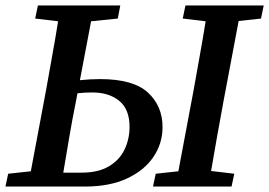

<svg xmlns="http://www.w3.org/2000/svg" viewBox="-33 -684 987 704"><path d="M245 -310Q232 -246 221 -181Q210 -116 199 -51H267Q327 -51 366 -74Q405 -97 423.5 -135.5Q442 -174 442 -219Q442 -283 404.5 -314Q367 -345 305 -345Q278 -345 251 -342ZM-13 0 -3 -47 80 -56 136 -354Q147 -417 158.5 -480Q170 -543 180 -606L96 -616L106 -664H408L399 -616L301 -606L260 -390Q279 -392 297.5 -393Q316 -394 334 -394Q456 -394 509.5 -344.5Q563 -295 563 -218Q563 -158 529.5 -108.5Q496 -59 432.5 -29.5Q369 0 279 0ZM637 -616 647 -664H934L924 -616L842 -607L786 -310Q774 -247 763 -183.5Q752 -120 741 -57L826 -47L816 0H528L538 -47L621 -56L677 -354Q688 -417 699.5 -480Q711 -543 721 -606Z"/></svg>

Font: Source Serif 4 Semibold
Style: Italic
Weight: 600
Italic angle: -12°
Designer: Frank Grießhammer
Foundry: Adobe
Version: Version 4.005;hotconv 1.1.0;makeotfexe 2.6.0